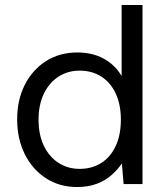

<svg xmlns="http://www.w3.org/2000/svg" viewBox="-20 -740 663 772"><path d="M290 12Q219 12 164.5 -23.5Q110 -59 79.5 -120.5Q49 -182 49 -260Q49 -338 79.5 -398.5Q110 -459 164.5 -494Q219 -529 291 -529Q352 -529 397.5 -504Q443 -479 469 -434V-720H553V0H477L470 -83Q454 -59 429.5 -37Q405 -15 370.5 -1.5Q336 12 290 12ZM300 -61Q350 -61 387.5 -85Q425 -109 445.5 -153.5Q466 -198 466 -259Q466 -319 445.5 -363.5Q425 -408 387.5 -432Q350 -456 300 -456Q253 -456 215.5 -432Q178 -408 156.5 -363.5Q135 -319 135 -259Q135 -198 156.5 -153.5Q178 -109 215.5 -85Q253 -61 300 -61Z"/></svg>

Font: DM Sans 11pt
Style: Regular
Weight: 400
Version: Version 4.004;gftools[0.9.30]